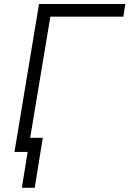

<svg xmlns="http://www.w3.org/2000/svg" viewBox="-20 -747 636 944"><path d="M596.2 -727.3 586.3 -665.1H227.6L116.8 0H51.1L171.9 -727.3ZM190.3 -69.6 150.6 176.5H87.4L127.1 -69.6Z"/></svg>

Font: Inter UI Light
Style: Italic
Weight: 300
Italic angle: 9.39999°
Designer: Rasmus Andersson
Foundry: rsms
Version: 3.2;8d6f07862